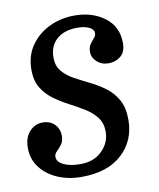

<svg xmlns="http://www.w3.org/2000/svg" viewBox="-75 -586 539 652"><g transform="rotate(-10 194.0 -260.0)"><path d="M261.5 -125.5Q261.5 -155 246 -175Q230.5 -195 206.5 -209.8Q182.5 -224.5 155.2 -238.8Q128 -253 104 -270.5Q80 -288 64.8 -313Q49.5 -338 49.5 -375Q49.5 -423.5 73.8 -458.5Q98 -493.5 138 -512.8Q178 -532 225 -532Q287 -532 329.2 -500Q371.5 -468 371.5 -411Q371.5 -381 353.8 -366.5Q336 -352 312 -352Q288 -352 272 -366.8Q256 -381.5 256 -400Q256 -417 263 -427Q270 -437 277 -444.5Q284 -452 284 -462Q284 -474 268.2 -481.8Q252.5 -489.5 228 -489.5Q182.5 -489.5 156.5 -466.5Q130.5 -443.5 130.5 -403.5Q130.5 -375 145.8 -356.5Q161 -338 185.5 -324.5Q210 -311 237.2 -297.8Q264.5 -284.5 289 -266.5Q313.5 -248.5 329 -221.2Q344.5 -194 344.5 -152Q344.5 -79.5 294.5 -33.8Q244.5 12 155.5 12Q108.5 12 71.2 -4.5Q34 -21 12.8 -49.8Q-8.5 -78.5 -8.5 -116Q-8.5 -152 10.2 -172.5Q29 -193 55.5 -193Q81.5 -193 97 -177Q112.5 -161 112.5 -137Q112 -118 103.5 -107Q95 -96 86.8 -88.2Q78.5 -80.5 78.5 -70.5Q78.5 -53.5 100 -42.5Q121.5 -31.5 158.5 -31.5Q205 -31.5 233.2 -59.5Q261.5 -87.5 261.5 -125.5Z"/></g></svg>

Font: Besley* Narrow
Style: Italic
Weight: 400
Width: 4
Italic angle: -13°
Designer: Owen Earl
Foundry: indestructible type*
Version: Version 3.000; ttfautohint (v1.8.3)